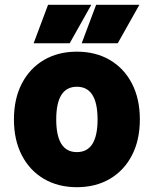

<svg xmlns="http://www.w3.org/2000/svg" viewBox="-20 -767 640 799"><path d="M300 12Q222 12 163 -22.5Q104 -57 71 -120.5Q38 -184 38 -270Q38 -356 71 -419.5Q104 -483 163 -517.5Q222 -552 300 -552Q378 -552 437 -517.5Q496 -483 529 -419.5Q562 -356 562 -270Q562 -184 529 -120.5Q496 -57 437 -22.5Q378 12 300 12ZM300 -134Q386 -134 386 -270Q386 -406 300 -406Q214 -406 214 -270Q214 -134 300 -134ZM120 -587 180 -747H360L270 -587ZM320 -587 380 -747H560L470 -587Z"/></svg>

Font: Geist Mono UltraBlack
Style: Regular
Weight: 900
Monospace: yes
Designer: Basement.studio, Andrés Briganti, Mateo Zaragoza
Foundry: Basement.studio, Vercel, Andrés Briganti, Guido Ferreyra, Mateo Zaragoza
Version: Version 1.400; ttfautohint (v1.8.4.7-5d5b)